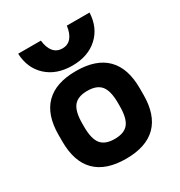

<svg xmlns="http://www.w3.org/2000/svg" viewBox="-181 -889 961 1025"><g transform="rotate(-30 300.0 -377.0)"><path d="M300 10Q176 10 113 -53Q50 -116 50 -240V-280Q50 -404 113 -467Q176 -530 300 -530Q424 -530 487 -467Q550 -404 550 -280V-240Q550 -116 487 -53Q424 10 300 10ZM300 -112Q359 -112 384.5 -144Q410 -176 410 -250V-270Q410 -344 384.5 -376Q359 -408 300 -408Q241 -408 215.5 -376Q190 -344 190 -270V-250Q190 -176 215.5 -144Q241 -112 300 -112ZM300 -564Q203 -564 143.5 -618.5Q84 -673 80 -764H220Q225 -718 245.5 -694Q266 -670 300 -670Q333 -670 353.5 -694Q374 -718 380 -764H520Q516 -673 456.5 -618.5Q397 -564 300 -564Z"/></g></svg>

Font: M PLUS Code Latin Expanded
Style: Bold
Weight: 700
Width: 7
Designer: Coji Morishita
Foundry: UNDERFOREST DESIGN
Version: Version 1.002; ttfautohint (v1.8.3)